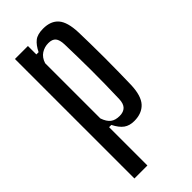

<svg xmlns="http://www.w3.org/2000/svg" viewBox="-256 -659 909 909"><g transform="rotate(-45 199.0 -204.0)"><path d="M51.5 200V-600H138.5V-543.5H153.5Q169.5 -576 189.5 -591.8Q209.5 -607.5 247.5 -607.5Q299 -607.5 325 -577.2Q351 -547 353.5 -476.5Q354.5 -445 355.2 -400Q356 -355 356 -305Q356 -255 355.2 -207.8Q354.5 -160.5 353.5 -124Q351 -53.5 322.8 -23Q294.5 7.5 243.5 7.5Q212.5 7.5 191.8 -7.2Q171 -22 153.5 -56.5H138.5V200ZM211.5 -58.5Q237.5 -58.5 251.5 -72.5Q265.5 -86.5 266.5 -117Q268 -165.5 268.8 -213Q269.5 -260.5 269.5 -306.8Q269.5 -353 268.5 -397.2Q267.5 -441.5 266.5 -483Q265.5 -514 254 -527.8Q242.5 -541.5 216.5 -541.5Q190.5 -541.5 169.2 -527.8Q148 -514 138.5 -485V-115Q149 -84.5 166 -71.5Q183 -58.5 211.5 -58.5Z"/></g></svg>

Font: Big Shoulders Display Thin SemiBold
Style: Regular
Weight: 600
Version: Version 2.002